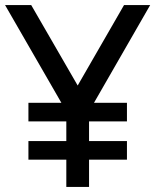

<svg xmlns="http://www.w3.org/2000/svg" viewBox="-20 -740 614 760"><path d="M471 -720H574.5L352 -333H482.5V-259.5H332.5V-181.5H482.5V-108H332.5V0H242.5V-108H92.5V-181.5H242.5V-259.5H92.5V-333H223L0 -720H103.5L287.5 -401.5Z"/></svg>

Font: CCSD_manrope Medium
Style: Regular
Weight: 500
Designer: Mikhail Sharanda
Foundry: Mikhail Sharanda
Version: Version 4.503